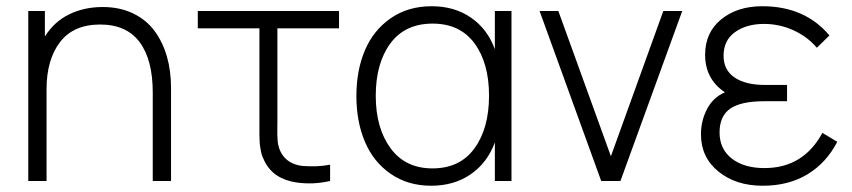

<svg xmlns="http://www.w3.org/2000/svg" viewBox="-20 -575 2708 610"><path d="M465.3 -280.8Q465.3 -385.3 423.6 -441.2Q381.8 -497.1 298.3 -497.1Q213.4 -497.1 170.7 -441.2Q127.9 -385.3 127.9 -291.5V0H69.8V-540H122.6V-459Q151.9 -505.9 199.5 -529.3Q247.1 -552.7 306.2 -552.7Q360.4 -552.7 402.6 -532.5Q444.8 -512.2 470.9 -476.8Q497.1 -441.4 510.3 -395.5Q523.4 -349.6 523.4 -295.4V0H465.3Z M923.3 4.9Q849.1 -5.4 820.3 -63Q816.4 -70.8 813.5 -78.4Q810.5 -85.9 808.8 -95.7Q807.1 -105.5 806.2 -110.8Q805.2 -116.2 804.7 -129.4Q804.2 -142.6 804.2 -146.5Q804.2 -150.4 804.2 -167.2Q804.2 -184.1 804.2 -187.5V-484.9H608.4V-540H1057.1V-484.9H861.3V-188.5Q861.3 -181.2 861.1 -167.2Q860.8 -153.3 861.1 -147.9Q861.3 -142.6 861.8 -132.6Q862.3 -122.6 863.5 -116.9Q864.7 -111.3 866.9 -104.2Q869.1 -97.2 872.6 -90.8Q892.1 -54.2 939.5 -47.9Q988.8 -43.9 1028.8 -51.8V0Q975.6 12.2 923.3 4.9Z M1350.1 15.1Q1275.9 15.1 1221.2 -22.7Q1166.5 -60.5 1139.4 -124.5Q1112.3 -188.5 1112.3 -270Q1112.3 -351.6 1139.4 -415.3Q1166.5 -479 1221.4 -517.1Q1276.4 -555.2 1351.6 -555.2Q1423.8 -555.2 1476.3 -519Q1528.8 -482.9 1552.2 -418.5V-540H1605V0H1552.2V-122.6Q1528.3 -57.6 1475.3 -21.2Q1422.4 15.1 1350.1 15.1ZM1173.8 -270.5Q1173.8 -168.5 1220.7 -104.2Q1267.6 -40 1354 -40Q1441.4 -40 1487.5 -103.8Q1533.7 -167.5 1533.7 -271Q1533.7 -374.5 1487.5 -437.3Q1441.4 -500 1354.5 -500Q1266.6 -500 1220.2 -437Q1173.8 -374 1173.8 -270.5Z M1890.1 0 1694.3 -540H1753.9L1920.9 -78.6L2087.4 -540H2147.5L1951.2 0Z M2403.3 15.1Q2317.9 15.1 2262.5 -30Q2207 -75.2 2207 -148.4Q2207 -191.4 2226.3 -228.5Q2245.6 -265.6 2283.2 -281.7Q2220.2 -323.7 2220.2 -400.9Q2220.2 -471.7 2271.2 -513.4Q2322.3 -555.2 2401.9 -555.2Q2537.1 -555.2 2615.2 -462.4L2575.2 -423.3Q2545.9 -458 2501.5 -478.5Q2457 -499 2407.2 -499Q2351.6 -499 2315.2 -472.9Q2278.8 -446.8 2278.8 -397.9Q2278.8 -352.5 2313.7 -328.9Q2348.6 -305.2 2409.2 -305.2H2480.5V-253.4H2408.7Q2333.5 -253.4 2299.8 -229.7Q2266.1 -206.1 2266.1 -154.3Q2266.1 -101.6 2304.9 -71.3Q2343.8 -41 2408.7 -41Q2532.2 -41 2592.8 -152.8L2640.1 -124.5Q2605.5 -57.6 2545.4 -21.2Q2485.4 15.1 2403.3 15.1Z"/></svg>

Font: Manrope Light
Style: Regular
Weight: 300
Designer: Mikhail Sharanda
Foundry: Mikhail Sharanda
Version: Version 4.505;FEAKit 1.0